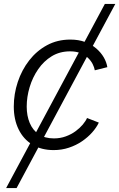

<svg xmlns="http://www.w3.org/2000/svg" viewBox="-20 -755 608 979"><path d="M11.2 204.1 514.6 -734.9H567.9L64.5 204.1ZM253.4 10.3Q190.9 10.3 145.3 -17.3Q99.6 -44.9 75 -95.2Q50.3 -145.5 50.3 -211.9Q50.3 -275.9 70.6 -336.9Q90.8 -397.9 128.7 -446.8Q166.5 -495.6 219.5 -524.4Q272.5 -553.2 338.4 -553.2Q380.9 -553.2 414.1 -540.8Q447.3 -528.3 471.2 -507.6Q495.1 -486.8 509.3 -462.2Q523.4 -437.5 527.3 -412.6L463.4 -396.5Q460.9 -411.6 452.4 -428.5Q443.8 -445.3 428.5 -460Q413.1 -474.6 390.6 -483.9Q368.2 -493.2 337.4 -493.2Q284.7 -493.2 243.9 -468.3Q203.1 -443.4 174.6 -401.9Q146 -360.4 131.1 -310.5Q116.2 -260.7 116.2 -211.4Q116.2 -164.6 131.6 -127.9Q147 -91.3 177.7 -70.3Q208.5 -49.3 254.9 -49.3Q287.6 -49.3 315.4 -59.6Q343.3 -69.8 365 -85.7Q386.7 -101.6 401.9 -119.6Q417 -137.7 423.8 -153.3L483.9 -129.9Q472.2 -105 450.2 -80.1Q428.2 -55.2 398.2 -34.7Q368.2 -14.2 331.5 -2Q294.9 10.3 253.4 10.3Z"/></svg>

Font: Inter Light
Style: Italic
Weight: 300
Italic angle: -9.3988°
Designer: Rasmus Andersson
Foundry: rsms
Version: Version 4.001;git-66647c0bb